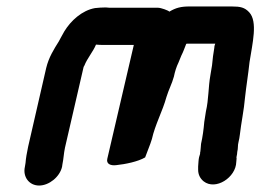

<svg xmlns="http://www.w3.org/2000/svg" viewBox="-20 -527 806 594"><path d="M172 -11 173 -18C177 -37 177 -51 181 -70L238 -317C238 -319 239 -321 241 -324C250 -347 268 -367 277 -389C286 -388 294 -388 300 -388H394L312 -36C308 -20 322 -14 339 -16C368 -19 407 -27 429 -40C436 -60 444 -77 450 -97C460 -142 483 -183 495 -227C502 -250 512 -268 518 -290C521 -305 526 -321 532 -333L541 -355C548 -369 550 -376 556 -391L558 -392H646C645 -389 643 -385 643 -379L639 -353C638 -344 637 -335 636 -325L631 -295C624 -256 626 -221 617 -182L612 -150C610 -127 607 -104 602 -82C601 -73 601 -66 600 -59C599 -56 599 -54 599 -51L596 -41C594 -33 594 -23 593 -12V-2C593 13 599 25 610 34C647 63 710 22 711 -26L712 -37C711 -39 712 -41 712 -43C713 -48 714 -52 714 -57C717 -68 715 -77 718 -88C720 -95 721 -103 722 -110C726 -146 735 -188 738 -225C742 -262 748 -297 752 -335C761 -393 778 -460 751 -489C737 -504 724 -507 697 -507H566C540 -507 524 -503 504 -491C500 -495 478 -503 469 -503H326C321 -503 315 -503 307 -504C295 -504 284 -503 274 -502C234 -495 199 -463 179 -430L169 -412C167 -409 165 -404 162 -399C147 -375 131 -350 123 -317L67 -73C63 -54 60 -37 59 -23L57 -11C50 20 70 47 101 47C132 47 165 20 172 -11Z"/></svg>

Font: Electronic
Style: UltHvIt
Weight: 900
Version: Version 1.011